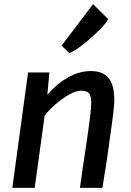

<svg xmlns="http://www.w3.org/2000/svg" viewBox="-20 -907 633 927"><path d="M39.5 0 115.5 -557H218.5L208.5 -449Q251.5 -500.5 306.8 -532.2Q362 -564 419 -564Q475.5 -564 503.8 -531Q532 -498 532 -422Q532 -404.5 527 -361.8Q522 -319 512 -250.5Q509.5 -230 505.2 -199.5Q501 -169 493.8 -121Q486.5 -73 474.5 0H366Q369 -22.5 378 -85.8Q387 -149 402.5 -250.5Q411.5 -313 416 -352.5Q420.5 -392 420.5 -413Q420.5 -446 409.2 -457.5Q398 -469 371.5 -469Q346.5 -469 312.5 -449.8Q278.5 -430.5 246.8 -402.5Q215 -374.5 195.5 -348.5L147.5 0ZM314.5 -650.5 277.5 -687 429.5 -887 502.5 -814.5Q494 -798 470.5 -773.2Q447 -748.5 417.5 -722.5Q388 -696.5 360.2 -676.8Q332.5 -657 314.5 -650.5Z"/></svg>

Font: Merriweather Sans Italic
Style: Regular
Weight: 400
Italic angle: -7.5°
Designer: Eben Sorkin
Foundry: Eben Sorkin
Version: Version 1.008; ttfautohint (v1.7.19-72a1) -l 8 -r 50 -G 200 